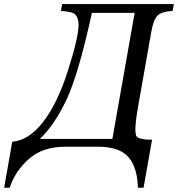

<svg xmlns="http://www.w3.org/2000/svg" viewBox="-20 -710 858 926"><path d="M672.4 195.3H645Q642.6 98.1 599.6 47.9Q556.6 -2.4 451.7 -2.4H295.4Q185.5 -2.4 118.9 56.9Q52.2 116.2 26.9 195.3H0L39.1 -26.4Q117.2 -32.7 185.1 -118.2Q256.8 -209 307.9 -370.1Q358.9 -531.2 358.9 -588.9Q358.9 -626.5 339.4 -643.1Q326.7 -653.8 273.9 -657.2L279.8 -690.4H818.4L812.5 -657.2Q762.7 -654.8 741.7 -636.7Q720.7 -618.7 709.5 -555.2L646.5 -198.7Q632.8 -121.1 632.8 -85Q632.8 -69.8 635.3 -62Q635.3 -36.1 713.4 -36.1ZM522 -40 629.4 -647.9H423.3Q358.4 -352.1 301.5 -230.7Q244.6 -109.4 172.4 -40Z"/></svg>

Font: Kelvinch
Style: Italic
Weight: 400
Italic angle: -10°
Designer: Paul James Miller
Foundry: High-Logic / Made with FontCreator
Version: Version 3.40;July 22, 2017;FontCreator 11.0.0.2388 64-bit